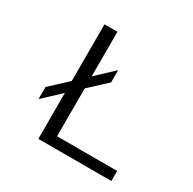

<svg xmlns="http://www.w3.org/2000/svg" viewBox="-155 -858 1020 1016"><g transform="rotate(30 355.0 -350.0)"><path d="M98 -256.5 202.5 -354V-700H281.5V-427.5L386.5 -526V-451.5L281.5 -354V-61.5H648.5V0H202.5V-280.5L98 -183Z"/></g></svg>

Font: League Mono Light
Style: Regular
Weight: 300
Width: 6
Designer: Tyler Finck
Foundry: The League of Moveable Type / Tyler Finck
Version: Version 2.210